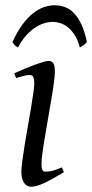

<svg xmlns="http://www.w3.org/2000/svg" viewBox="-20 -688 350 728"><path d="M222.2 -35.2Q199.2 -21.5 180.9 -11.2Q162.6 -1 147.5 6.1Q132.3 13.2 120.1 16.6Q107.9 20 97.2 20Q80.6 20 70.8 4.6Q61 -10.7 61 -37.1Q61 -51.8 64.7 -78.9Q68.4 -106 73.7 -138.9Q79.1 -171.9 85.4 -207.8Q91.8 -243.7 97.2 -276.1Q102.5 -308.6 106.2 -333.7Q109.9 -358.9 109.9 -371.1Q109.9 -382.3 108.4 -388.9Q106.9 -395.5 104.5 -398.7Q102.1 -401.9 98.1 -402.8Q94.2 -403.8 89.8 -403.8Q85.9 -403.8 77.9 -402.1Q69.8 -400.4 61.5 -397.9Q52.2 -395.5 41 -392.1L34.2 -410.2Q54.7 -419.4 75 -428Q95.2 -436.5 112.8 -442.9Q130.4 -449.2 143.6 -453.1Q156.7 -457 163.1 -457Q176.8 -457 182.4 -447.8Q188 -438.5 188 -416Q188 -401.9 184.3 -374.3Q180.7 -346.7 174.8 -312.5Q168.9 -278.3 162.6 -241Q156.2 -203.6 150.4 -169.4Q144.5 -135.3 140.9 -107.7Q137.2 -80.1 137.2 -65.9Q137.2 -50.8 140.4 -43.9Q143.6 -37.1 151.9 -37.1Q167 -37.1 180.9 -41Q194.8 -44.9 214.8 -53.2ZM27.3 -528.8Q45.4 -568.4 65.2 -595Q85 -621.6 105.5 -637.7Q126 -653.8 146.5 -660.9Q167 -668 186.5 -668Q208 -668 226.8 -660.9Q245.6 -653.8 261.2 -637.5Q276.9 -621.1 289.1 -594.5Q301.3 -567.9 309.6 -528.8Q302.7 -520.5 296.4 -516.1Q290 -511.7 282.7 -507.8Q275.9 -534.7 264.4 -553.2Q252.9 -571.8 239 -583.3Q225.1 -594.7 209.7 -599.9Q194.3 -605 180.7 -605Q165 -605 147.7 -599.9Q130.4 -594.7 113 -583.3Q95.7 -571.8 78.9 -553.2Q62 -534.7 48.3 -507.8Q41.5 -511.7 36.9 -515.6Q32.2 -519.5 27.3 -528.8Z"/></svg>

Font: Gentium Plus Viet
Style: Italic
Weight: 400
Italic angle: -8°
Designer: J. Victor Gaultney, Annie Olsen, Iska Routamaa, Becca Hirsbrunner
Foundry: SIL International
Version: Version 5.000